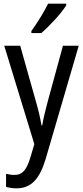

<svg xmlns="http://www.w3.org/2000/svg" viewBox="-20 -786 452 1046"><path d="M341 -757V-766H242C220 -721 186 -666 151 -617V-606H205C248 -642 316 -716 341 -757ZM3 -537 167 -1 147 67C126 138 104 167 58 167C43 167 26 164 13 161V232C31 237 49 240 70 240C152 240 197 186 229 79L409 -537H323L240 -233C227 -185 216 -139 210 -103H206C199 -146 188 -190 176 -232L90 -537Z"/></svg>

Font: Noto Sans Gurmukhi UI Condensed
Style: Regular
Weight: 400
Width: 3
Designer: Jelle Bosma - Monotype Design Team
Foundry: Monotype Imaging Inc.
Version: Version 2.004